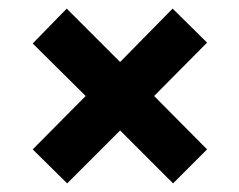

<svg xmlns="http://www.w3.org/2000/svg" viewBox="-20 -645 556 446"><path d="M136 -219 56 -298 179 -422 56 -544 135 -625 259 -501 381 -625 461 -546 338 -422 461 -298 382 -219 259 -342Z"/></svg>

Font: Oswald Heavy
Style: Regular
Weight: 400
Designer: Vernon Adams
Foundry: Vernon Adams
Version: Version 4.101